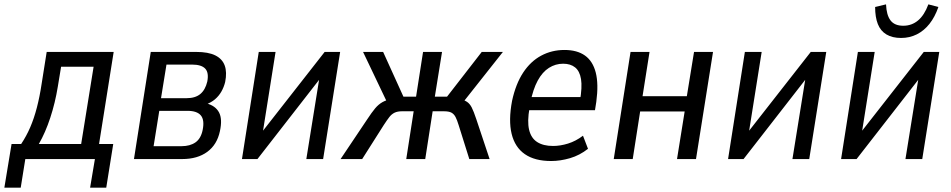

<svg xmlns="http://www.w3.org/2000/svg" viewBox="-47 -729 4358 880"><path d="M-27 131 6 -69H50Q74 -105 91.5 -145.5Q109 -186 122 -236Q135 -286 144 -346L167 -491H474L407 -69H472L440 131H366L388 0H69L48 131ZM131 -69H325L382 -423H233L218 -332Q206 -258 183.5 -189.5Q161 -121 131 -69Z M567 0 644 -491H852Q908 -491 940 -475Q972 -459 983 -428.5Q994 -398 985 -353Q979 -329 967.5 -309Q956 -289 938.5 -274Q921 -259 896 -250L900 -255Q941 -244 957 -213.5Q973 -183 961 -128Q948 -66 903 -33Q858 0 788 0ZM657 -59H785Q824 -59 849 -76.5Q874 -94 882 -134Q891 -179 873.5 -200Q856 -221 812 -221H683ZM691 -279H808Q848 -279 871 -298Q894 -317 903 -355Q911 -396 893.5 -414.5Q876 -433 833 -433H716Z M1062 0 1139 -491H1216L1151 -82H1121L1441 -491H1512L1434 0H1357L1423 -410H1452L1133 0Z M1514 0 1636 -182Q1657 -214 1672.5 -232.5Q1688 -251 1707 -261.5Q1726 -272 1756 -277L1731 -252L1617 -491H1709L1802 -286H1860L1892 -491H1979L1946 -286H2002L2161 -491H2258L2069 -252L2056 -277Q2080 -271 2093 -262.5Q2106 -254 2115 -236.5Q2124 -219 2136 -183L2197 0H2104L2055 -156Q2048 -179 2041 -192.5Q2034 -206 2022.5 -212.5Q2011 -219 1987 -219H1936L1902 0H1815L1849 -219H1796Q1775 -219 1761.5 -212.5Q1748 -206 1737.5 -192.5Q1727 -179 1712 -156L1613 0Z M2479 9Q2404 9 2358.5 -22.5Q2313 -54 2298 -115.5Q2283 -177 2300 -267Q2317 -345 2351 -396.5Q2385 -448 2433.5 -474Q2482 -500 2540 -500Q2598 -500 2634 -474.5Q2670 -449 2683.5 -396.5Q2697 -344 2686 -262L2680 -224H2363L2373 -284H2629L2611 -266Q2622 -330 2616 -366.5Q2610 -403 2589 -420Q2568 -437 2534 -437Q2499 -437 2469 -418Q2439 -399 2417.5 -359.5Q2396 -320 2384 -259L2380 -234Q2369 -173 2378 -134.5Q2387 -96 2415 -78Q2443 -60 2488 -60Q2521 -60 2556.5 -71Q2592 -82 2625 -107L2648 -47Q2610 -17 2565.5 -4Q2521 9 2479 9Z M2766 0 2843 -491H2930L2898 -288H3101L3134 -491H3221L3143 0H3056L3091 -218H2887L2853 0Z M3290 0 3367 -491H3444L3379 -82H3349L3669 -491H3740L3662 0H3585L3651 -410H3680L3361 0Z M3808 0 3885 -491H3962L3897 -82H3867L4187 -491H4258L4180 0H4103L4169 -410H4198L3879 0ZM4083 -555Q4043 -555 4016 -571Q3989 -587 3976.5 -618.5Q3964 -650 3964 -697L4014 -709Q4016 -660 4034.5 -635.5Q4053 -611 4093 -611Q4132 -611 4161 -635.5Q4190 -660 4208 -709L4254 -697Q4238 -651 4213 -619.5Q4188 -588 4155 -571.5Q4122 -555 4083 -555Z"/></svg>

Font: Nunito Sans 10pt Condensed Medium
Style: Italic
Weight: 500
Width: 3
Italic angle: -9°
Designer: Vernon Adams
Foundry: Vernon Adams
Version: Version 3.101;gftools[0.9.27]